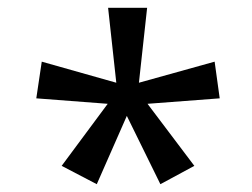

<svg xmlns="http://www.w3.org/2000/svg" viewBox="-20 -765 647 492"><path d="M138 -340 256 -499 73 -513 87 -607 278 -553 257 -745H357L336 -553L530 -607L543 -513L358 -499L478 -340L391 -293L305 -468L228 -293Z"/></svg>

Font: usinhala25
Style: Book
Weight: 400
Designer: Jelle Bosma - Monotype Design Team
Foundry: Monotype Imaging Inc.
Version: Version 2.003